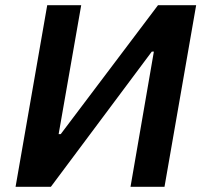

<svg xmlns="http://www.w3.org/2000/svg" viewBox="-20 -720 784 740"><path d="M40 0H176L565 -521H573L483 0H614L736 -700H589L214 -203H206L293 -700H162Z"/></svg>

Font: Fixel Display 20240404 SemiBold
Style: Italic
Weight: 600
Italic angle: -10°
Designer: AlfaBravo + MacPaw
Foundry: Kyrylo Tkachov, Marchela Mozhyna, Serhii Makarenko, Maria Weinstein, Zakhar Kryvoshyya
Version: Version 1.211;Glyphs 3.2 (3225)